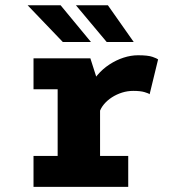

<svg xmlns="http://www.w3.org/2000/svg" viewBox="-20 -727 690 747"><path d="M110.4 0V-120.3H204.3V-379.7H110.4V-500H331.6L369.3 -382.1V-120.3H478.9V0ZM366.6 -288.7 313.9 -316.7Q314.1 -351.1 326.4 -381Q338.6 -410.9 359.1 -435Q379.6 -459.1 405.9 -476.2Q432.1 -493.4 460.8 -502.7Q489.4 -512 517.1 -512Q555.9 -512 573.5 -505.7Q591.1 -499.4 595.1 -495.9L562.1 -360.3Q558.3 -363.9 542.3 -368.6Q526.3 -373.4 498.3 -373.4Q476.2 -373.4 455 -366.8Q433.8 -360.1 415.5 -348.4Q397.3 -336.6 384.4 -321.2Q371.6 -305.8 366.6 -288.7ZM395.1 -563.6 275.3 -706.6H399.7L500.3 -563.6ZM224.4 -563.6 87.4 -706.6H215.7L333.9 -563.6Z"/></svg>

Font: Trispace Thin
Style: Regular
Weight: 100
Designer: Tyler Finck
Foundry: Etcetera Type Company
Version: Version 1.210